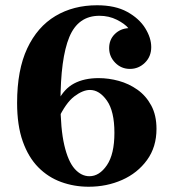

<svg xmlns="http://www.w3.org/2000/svg" viewBox="-20 -700 660 730"><path d="M317 10Q262 10 212.5 -8Q163 -26 125.5 -64Q88 -102 66.5 -162.5Q45 -223 45 -309Q45 -434 83.5 -516Q122 -598 190.5 -639Q259 -680 349 -680Q418 -680 463.5 -655Q509 -630 532 -593Q555 -556 555 -521Q555 -485 531 -461.5Q507 -438 474 -438Q441 -438 418 -461.5Q395 -485 395 -517Q395 -549 416 -570Q437 -591 468 -593Q454 -610 424 -625Q394 -640 358 -640Q277 -640 243.5 -559Q210 -478 210 -310Q210 -210 224.5 -148Q239 -86 264 -58Q289 -30 320 -30Q358 -30 386.5 -72Q415 -114 415 -195Q415 -277 386.5 -317.5Q358 -358 322 -358Q295 -358 262.5 -333.5Q230 -309 200 -245V-315Q223 -362 261.5 -382.5Q300 -403 355 -403Q393 -403 431.5 -392.5Q470 -382 502.5 -359Q535 -336 555 -299Q575 -262 575 -210Q575 -141 539 -91.5Q503 -42 444.5 -16Q386 10 317 10Z"/></svg>

Font: Brygada 1918
Style: Regular
Weight: 400
Designer: Mateusz Machalski | Borys Kosmynka | Przemek Hoffer
Foundry: NIEPODLEGLA 2018
Version: Version 3.006